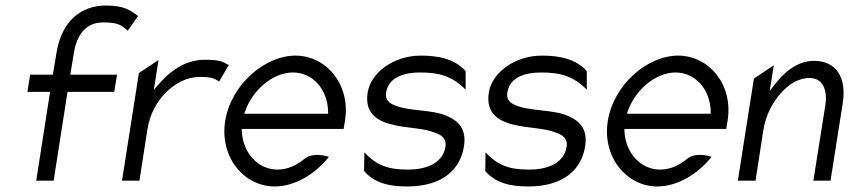

<svg xmlns="http://www.w3.org/2000/svg" viewBox="-20 -663 3069 694"><path d="M79 -331H161L111 -10H174L224 -331H393L403 -393H234L247 -471C258 -541 293 -582 353 -582C410 -582 419 -571 442 -552L479 -605C451 -626 429 -643 363 -643C271 -643 204 -585 185 -477L171 -393H89Z M421 -10H484L513 -196C522 -253 549 -299 582 -331C612 -360 653 -385 703 -385C744 -385 757 -379 772 -368L807 -428C784 -440 776 -447 721 -447C645 -447 590 -402 547 -351L536 -338L553 -446L482 -399Z M794 -226C773 -95 862 11 973 11C1043 11 1117 -31 1169 -96C1154 -101 1111 -112 1082 -90C1052 -65 1019 -50 983 -50C913 -50 857 -110 854 -191V-197H1222L1227 -227C1248 -358 1159 -462 1048 -462C937 -462 815 -357 794 -226ZM863 -252 865 -258C893 -340 968 -401 1039 -401C1110 -401 1165 -340 1166 -258V-252Z M1309 -329C1296 -249 1350 -222 1409 -210C1452 -200 1513 -200 1553 -183C1574 -176 1595 -163 1590 -132C1580 -71 1517 -50 1456 -50C1385 -50 1344 -63 1297 -112L1296 -45C1334 0 1390 11 1451 11C1587 11 1645 -57 1657 -134C1667 -197 1637 -226 1595 -244C1542 -268 1457 -260 1405 -283C1388 -290 1371 -301 1376 -330C1385 -385 1443 -401 1497 -401C1568 -401 1614 -388 1663 -339V-406C1623 -451 1562 -462 1501 -462C1401 -462 1320 -399 1309 -329Z M1747 -329C1734 -249 1788 -222 1847 -210C1890 -200 1951 -200 1991 -183C2012 -176 2033 -163 2028 -132C2018 -71 1955 -50 1894 -50C1823 -50 1782 -63 1735 -112L1734 -45C1772 0 1828 11 1889 11C2025 11 2083 -57 2095 -134C2105 -197 2075 -226 2033 -244C1980 -268 1895 -260 1843 -283C1826 -290 1809 -301 1814 -330C1823 -385 1881 -401 1935 -401C2006 -401 2052 -388 2101 -339V-406C2061 -451 2000 -462 1939 -462C1839 -462 1758 -399 1747 -329Z M2177 -226C2156 -95 2245 11 2356 11C2426 11 2500 -31 2552 -96C2537 -101 2494 -112 2465 -90C2435 -65 2402 -50 2366 -50C2296 -50 2240 -110 2237 -191V-197H2605L2610 -227C2631 -358 2542 -462 2431 -462C2320 -462 2198 -357 2177 -226ZM2246 -252 2248 -258C2276 -340 2351 -401 2422 -401C2493 -401 2548 -340 2549 -258V-252Z M2647 -10H2711L2739 -192C2748 -249 2774 -295 2803 -327C2829 -356 2864 -381 2906 -381C2955 -381 2972 -337 2963 -281L2920 -10H2982L3026 -289C3041 -382 3003 -443 2923 -443C2858 -443 2810 -398 2772 -347L2762 -334L2777 -427L2705 -379Z"/></svg>

Font: Charger Sport
Style: LitNrwObl
Weight: 300
Designer: Jasper
Foundry: Cannot Into Space Fonts
Version: Version 1.1